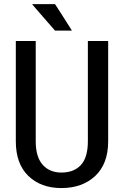

<svg xmlns="http://www.w3.org/2000/svg" viewBox="-20 -912 606 942"><path d="M510.7 -710.9Q510.7 -587.9 510.7 -218.8Q510.7 -108.4 447.3 -48.8Q383.8 10.7 281.2 10.7Q180.7 10.7 119.1 -48.8Q57.6 -108.4 57.6 -218.8Q57.6 -236.3 57.6 -257.8Q57.6 -361.3 57.6 -538.1Q57.6 -581.1 57.6 -710.9Q82 -710.9 155.3 -710.9Q155.3 -587.9 155.3 -218.8Q155.3 -141.6 189.5 -103.5Q223.6 -65.4 281.2 -65.4Q342.8 -65.4 377 -102.5Q411.1 -139.6 411.1 -218.8Q411.1 -382.8 411.1 -710.9Q436.5 -710.9 510.7 -710.9ZM333 -761.7Q312.5 -761.7 250 -761.7Q222.7 -793.9 138.7 -889.6Q138.7 -890.6 139.6 -891.6Q167 -891.6 250 -891.6Q271.5 -859.4 333 -761.7Z"/></svg>

Font: Noto Sans Hebrew DECATHLON 
Style: Regular
Weight: 400
Designer: Monotype Design team
Version: Version 1.03 uh